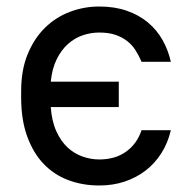

<svg xmlns="http://www.w3.org/2000/svg" viewBox="-20 -560 585 590"><path d="M285 10Q327 10 363 -2Q399 -14 427.5 -36Q456 -58 476 -89.5Q496 -121 505 -160H415Q401 -118 367.5 -94Q334 -70 285 -70Q259 -70 233.5 -79Q208 -88 187.5 -107Q167 -126 153 -157Q139 -188 136 -231H345V-309H136Q140 -349 154 -377.5Q168 -406 188.5 -424.5Q209 -443 234 -451.5Q259 -460 285 -460Q314 -460 334.5 -453Q355 -446 370.5 -434Q386 -422 396.5 -405.5Q407 -389 415 -370H505Q497 -406 479.5 -437Q462 -468 434.5 -491Q407 -514 369.5 -527Q332 -540 285 -540Q238 -540 194.5 -523.5Q151 -507 118 -474.5Q85 -442 65 -393.5Q45 -345 45 -280V-260Q45 -192 63.5 -141Q82 -90 114 -56.5Q146 -23 190 -6.5Q234 10 285 10Z"/></svg>

Font: Golos Text VF
Style: Regular
Weight: 400
Designer: A.Korolkova, Vitaly Kuzmin
Foundry: ParaType Ltd
Version: Version 2.005